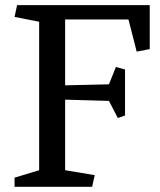

<svg xmlns="http://www.w3.org/2000/svg" viewBox="-20 -720 617 740"><path d="M399.9 -395 426.8 -461.9 461.9 -452.1V-274.9L434.1 -265.1L399.9 -331.1L231 -335.9V-64L345.2 -44.9L335 0H36.1V-35.2L130.9 -64V-636.2L36.1 -654.8L45.9 -700.2H557.1V-530.8L506.8 -521L475.1 -645H231V-391.1Z"/></svg>

Font: Brawler
Style: Regular
Weight: 400
Version: Version 1.000